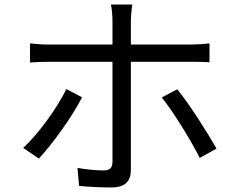

<svg xmlns="http://www.w3.org/2000/svg" viewBox="-20 -796 1040 845"><path d="M272 -404C233 -323 149 -206 82 -145L151 -98C208 -159 299 -283 341 -368ZM821 -524C845 -524 875 -524 902 -522V-605C877 -602 844 -600 820 -600H556V-704C556 -726 560 -762 562 -776H468C472 -761 475 -727 475 -705V-600H197C165 -600 140 -602 112 -605V-521C139 -523 167 -524 198 -524H475V-84C475 -57 463 -46 436 -46C410 -46 365 -49 321 -57L328 22C369 27 428 29 470 29C531 29 556 2 556 -50V-524ZM692 -367C743 -304 820 -179 859 -101L933 -142C892 -214 813 -339 760 -403Z"/></svg>

Font: Noto Sans T Chinese Regular
Style: Regular
Weight: 400
Designer: Ryoko NISHIZUKA (kana & ideographs); Paul D. Hunt (Latin, Greek & Cyrillic); Wenlong ZHANG (bopomofo); Sandoll Communica
Foundry: Adobe Systems Incorporated
Version: Version 1.000;PS 1;hotconv 1.0.78;makeotf.lib2.5.61930